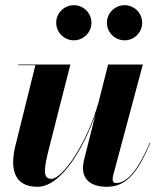

<svg xmlns="http://www.w3.org/2000/svg" viewBox="-20 -708 617 738"><path d="M391 -620.5C391 -583.5 421.5 -553 459 -553C496 -553 526.5 -583.5 526.5 -620.5C526.5 -658 496 -688 459 -688C421.5 -688 391 -658 391 -620.5ZM196 -620.5C196 -583.5 226.5 -553 264 -553C301 -553 331.5 -583.5 331.5 -620.5C331.5 -658 301 -688 264 -688C226.5 -688 196 -658 196 -620.5ZM250.5 -460H50V-457.5H116L37.5 -141C18 -53.5 37.5 10 124 10C215.5 10 302.5 -140 347.5 -270L304 -97.5C301 -86.5 299 -72 299 -61.5C299 -20.5 326.5 10 391 10C468 10 511 -48.5 557.5 -158.5L555.5 -159.5C501.5 -32.5 459 -4.5 425.5 -4.5C417 -4.5 413 -10.5 413 -18C413 -22.5 413.5 -28 415 -34L529 -460H395.5L359.5 -317.5C315 -156 220 -20.5 177.5 -20.5C142 -20.5 149.5 -63.5 169.5 -142Z"/></svg>

Font: Bodoni* 72pt
Style: Bold Italic
Weight: 700
Italic angle: -13°
Version: Version 2.3